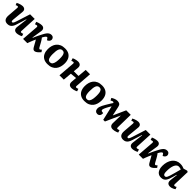

<svg xmlns="http://www.w3.org/2000/svg" viewBox="601 -2459 4405 4405"><g transform="rotate(45 2803.0 -256.5)"><path d="M5 -480Q22 -491 48.5 -501.5Q75 -512 103.5 -519.5Q132 -527 155 -527Q204 -527 228 -501.5Q252 -476 247 -428L221 -157Q218 -122 222.5 -107.5Q227 -93 245 -93Q258 -93 266.5 -101Q275 -109 284 -130Q293 -151 305 -187L409 -513H559L539 -107Q538 -89 543.5 -80.5Q549 -72 562 -72Q574 -72 588 -76Q602 -80 614 -86L633 -27Q620 -19 603.5 -11.5Q587 -4 568 1.5Q549 7 530.5 10.5Q512 14 497 14Q444 14 420.5 -16Q397 -46 404 -101L437 -367L428 -369L356 -136Q340 -83 318 -50Q296 -17 266 -1.5Q236 14 195 14Q132 14 101.5 -26Q71 -66 77 -146L97 -404Q99 -427 93 -435Q87 -443 73 -443Q63 -443 51 -439Q39 -435 26 -427Z M824 -175 833 -174Q845 -203 859 -233.5Q873 -264 887 -293.5Q901 -323 914.5 -348.5Q928 -374 938 -393Q960 -436 982 -465.5Q1004 -495 1030.5 -511Q1057 -527 1089 -527Q1132 -527 1152.5 -502.5Q1173 -478 1173 -452Q1173 -424 1155.5 -401.5Q1138 -379 1104 -365L1086 -392Q1078 -406 1070.5 -412.5Q1063 -419 1053 -419Q1045 -419 1036 -413.5Q1027 -408 1018 -395Q1010 -385 999.5 -368.5Q989 -352 976 -328Q989 -313 1000 -296.5Q1011 -280 1023.5 -260Q1036 -240 1051 -212Q1068 -182 1079 -160.5Q1090 -139 1098.5 -125.5Q1107 -112 1114 -106Q1121 -100 1129 -100Q1139 -100 1150.5 -109Q1162 -118 1174 -131L1209 -83Q1181 -50 1156.5 -28.5Q1132 -7 1111 3.5Q1090 14 1072 14Q1053 14 1038 4Q1023 -6 1005 -34Q987 -62 959 -115Q951 -131 943 -145Q935 -159 927 -171.5Q919 -184 911 -197Q896 -165 881.5 -130Q867 -95 854.5 -62Q842 -29 832 0H694L725 -407Q727 -425 720.5 -434.5Q714 -444 701 -444Q690 -444 676.5 -440Q663 -436 649 -430L631 -491Q655 -502 682 -510.5Q709 -519 734.5 -523Q760 -527 779 -527Q810 -527 830.5 -513.5Q851 -500 859.5 -476Q868 -452 862 -417Z M1497 15Q1417 15 1364.5 -16.5Q1312 -48 1286 -105Q1260 -162 1260 -237Q1260 -295 1275 -347.5Q1290 -400 1322.5 -440.5Q1355 -481 1407 -504.5Q1459 -528 1533 -528Q1611 -528 1663.5 -497.5Q1716 -467 1742.5 -411Q1769 -355 1769 -278Q1769 -221 1754.5 -168Q1740 -115 1708 -74Q1676 -33 1624 -9Q1572 15 1497 15ZM1506 -56Q1551 -56 1573 -87.5Q1595 -119 1603 -170Q1611 -221 1611 -279Q1611 -331 1604 -370.5Q1597 -410 1577.5 -432.5Q1558 -455 1522 -455Q1494 -455 1474 -441Q1454 -427 1442 -399Q1430 -371 1425 -329.5Q1420 -288 1420 -232Q1420 -179 1428 -139Q1436 -99 1455 -77.5Q1474 -56 1506 -56Z M2188 -225 2034 -211 2015 0H1875L1907 -406Q1909 -425 1903 -433.5Q1897 -442 1884 -442Q1875 -442 1862.5 -438Q1850 -434 1832 -427L1812 -491Q1825 -498 1849.5 -506.5Q1874 -515 1902.5 -521Q1931 -527 1955 -527Q1987 -527 2010.5 -515.5Q2034 -504 2045.5 -481Q2057 -458 2054 -421Q2051 -391 2048 -360Q2045 -329 2042 -298H2194L2213 -513H2354L2325 -107Q2324 -89 2329.5 -80.5Q2335 -72 2348 -72Q2358 -72 2370.5 -76Q2383 -80 2401 -87L2421 -26Q2407 -18 2382 -8.5Q2357 1 2329 7.5Q2301 14 2276 14Q2225 14 2199 -14Q2173 -42 2177 -95Z M2696 15Q2616 15 2563.5 -16.5Q2511 -48 2485 -105Q2459 -162 2459 -237Q2459 -295 2474 -347.5Q2489 -400 2521.5 -440.5Q2554 -481 2606 -504.5Q2658 -528 2732 -528Q2810 -528 2862.5 -497.5Q2915 -467 2941.5 -411Q2968 -355 2968 -278Q2968 -221 2953.5 -168Q2939 -115 2907 -74Q2875 -33 2823 -9Q2771 15 2696 15ZM2705 -56Q2750 -56 2772 -87.5Q2794 -119 2802 -170Q2810 -221 2810 -279Q2810 -331 2803 -370.5Q2796 -410 2776.5 -432.5Q2757 -455 2721 -455Q2693 -455 2673 -441Q2653 -427 2641 -399Q2629 -371 2624 -329.5Q2619 -288 2619 -232Q2619 -179 2627 -139Q2635 -99 2654 -77.5Q2673 -56 2705 -56Z M3362 12H3307L3226 -338H3221Q3202 -306 3186.5 -279Q3171 -252 3160 -230Q3149 -208 3141 -189Q3133 -170 3129 -155Q3122 -130 3130 -116.5Q3138 -103 3164 -99L3196 -97Q3202 -47 3179.5 -16Q3157 15 3113 15Q3077 15 3052.5 -10.5Q3028 -36 3028 -81Q3028 -106 3036.5 -133.5Q3045 -161 3061 -194Q3077 -227 3102 -268Q3113 -287 3124.5 -305.5Q3136 -324 3147.5 -343.5Q3159 -363 3171.5 -383Q3184 -403 3198 -423Q3192 -435 3186 -439Q3180 -443 3171 -443Q3162 -443 3148 -437.5Q3134 -432 3112 -419L3083 -475Q3113 -496 3153 -512Q3193 -528 3232 -528Q3276 -528 3303.5 -509.5Q3331 -491 3341 -442L3389 -219H3393L3526 -515H3672L3665 -105Q3665 -86 3670.5 -77.5Q3676 -69 3689 -69Q3698 -69 3709 -73Q3720 -77 3738 -85L3757 -24Q3744 -16 3720.5 -7.5Q3697 1 3669.5 7.5Q3642 14 3615 14Q3565 14 3539.5 -14Q3514 -42 3517 -100L3523 -336H3518Z M3758 -480Q3775 -491 3801.5 -501.5Q3828 -512 3856.5 -519.5Q3885 -527 3908 -527Q3957 -527 3981 -501.5Q4005 -476 4000 -428L3974 -157Q3971 -122 3975.5 -107.5Q3980 -93 3998 -93Q4011 -93 4019.5 -101Q4028 -109 4037 -130Q4046 -151 4058 -187L4162 -513H4312L4292 -107Q4291 -89 4296.5 -80.5Q4302 -72 4315 -72Q4327 -72 4341 -76Q4355 -80 4367 -86L4386 -27Q4373 -19 4356.5 -11.5Q4340 -4 4321 1.5Q4302 7 4283.5 10.5Q4265 14 4250 14Q4197 14 4173.5 -16Q4150 -46 4157 -101L4190 -367L4181 -369L4109 -136Q4093 -83 4071 -50Q4049 -17 4019 -1.5Q3989 14 3948 14Q3885 14 3854.5 -26Q3824 -66 3830 -146L3850 -404Q3852 -427 3846 -435Q3840 -443 3826 -443Q3816 -443 3804 -439Q3792 -435 3779 -427Z M4577 -175 4586 -174Q4598 -203 4612 -233.5Q4626 -264 4640 -293.5Q4654 -323 4667.5 -348.5Q4681 -374 4691 -393Q4713 -436 4735 -465.5Q4757 -495 4783.5 -511Q4810 -527 4842 -527Q4885 -527 4905.5 -502.5Q4926 -478 4926 -452Q4926 -424 4908.5 -401.5Q4891 -379 4857 -365L4839 -392Q4831 -406 4823.5 -412.5Q4816 -419 4806 -419Q4798 -419 4789 -413.5Q4780 -408 4771 -395Q4763 -385 4752.5 -368.5Q4742 -352 4729 -328Q4742 -313 4753 -296.5Q4764 -280 4776.5 -260Q4789 -240 4804 -212Q4821 -182 4832 -160.5Q4843 -139 4851.5 -125.5Q4860 -112 4867 -106Q4874 -100 4882 -100Q4892 -100 4903.5 -109Q4915 -118 4927 -131L4962 -83Q4934 -50 4909.5 -28.5Q4885 -7 4864 3.5Q4843 14 4825 14Q4806 14 4791 4Q4776 -6 4758 -34Q4740 -62 4712 -115Q4704 -131 4696 -145Q4688 -159 4680 -171.5Q4672 -184 4664 -197Q4649 -165 4634.5 -130Q4620 -95 4607.5 -62Q4595 -29 4585 0H4447L4478 -407Q4480 -425 4473.5 -434.5Q4467 -444 4454 -444Q4443 -444 4429.5 -440Q4416 -436 4402 -430L4384 -491Q4408 -502 4435 -510.5Q4462 -519 4487.5 -523Q4513 -527 4532 -527Q4563 -527 4583.5 -513.5Q4604 -500 4612.5 -476Q4621 -452 4615 -417Z M5512 -114Q5511 -92 5516 -81.5Q5521 -71 5538 -71Q5549 -71 5562 -76.5Q5575 -82 5586 -90L5606 -35Q5594 -25 5572 -13.5Q5550 -2 5523.5 6Q5497 14 5470 14Q5439 14 5416 2Q5393 -10 5382 -35.5Q5371 -61 5376 -99L5398 -285L5389 -287L5362 -190Q5350 -146 5336 -108.5Q5322 -71 5302.5 -43.5Q5283 -16 5253.5 -1Q5224 14 5180 14Q5124 14 5086.5 -13Q5049 -40 5030.5 -87.5Q5012 -135 5012 -197Q5012 -269 5030 -329.5Q5048 -390 5082 -434Q5116 -478 5164 -502.5Q5212 -527 5272 -527Q5316 -527 5349.5 -517.5Q5383 -508 5402 -499L5493 -525L5525 -511ZM5220 -71Q5237 -71 5249 -79Q5261 -87 5272.5 -109Q5284 -131 5297.5 -173Q5311 -215 5329 -283L5371 -439Q5359 -446 5337.5 -451.5Q5316 -457 5295 -457Q5262 -457 5237.5 -436Q5213 -415 5197 -377.5Q5181 -340 5173.5 -291Q5166 -242 5166 -187Q5166 -143 5172 -118Q5178 -93 5190.5 -82Q5203 -71 5220 -71Z"/></g></svg>

Font: Literata 18pt
Style: Bold Italic
Weight: 700
Italic angle: -2°
Designer: Latin by Veronika Burian and Jose Scaglione. Greek by Irene Vlachou. Cyrillic by Vera Evstafieva
Foundry: TypeTogether
Version: Version 3.103;gftools[0.9.29]